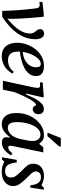

<svg xmlns="http://www.w3.org/2000/svg" viewBox="736 -1454 730 2243"><g transform="rotate(90 1101.5 -332.0)"><path d="M174 8H107Q104 -95 97.5 -186Q91 -277 79 -371Q76 -406 67.5 -418Q59 -430 34 -430Q21 -430 2 -427V-462L134 -477H175Q185 -381 191.5 -285.5Q198 -190 200 -96L197 -55H200Q247 -92 286 -135Q325 -178 348 -224Q371 -270 371 -316Q371 -341 363.5 -356Q356 -371 346 -382Q336 -393 328 -404.5Q320 -416 320 -434Q320 -459 335 -470Q350 -481 370 -481Q396 -481 410.5 -466.5Q425 -452 431.5 -429Q438 -406 438 -382Q438 -296 400.5 -223.5Q363 -151 302.5 -92.5Q242 -34 174 8Z M638 13Q579 13 544.5 -12Q510 -37 494.5 -78Q479 -119 479 -166Q479 -221 498 -276.5Q517 -332 552.5 -378Q588 -424 638.5 -452Q689 -480 753 -480Q777 -480 803.5 -473.5Q830 -467 849 -447Q868 -427 868 -386Q868 -339 840 -305Q812 -271 768.5 -249Q725 -227 675.5 -215Q626 -203 582 -199Q582 -193 582 -186Q582 -114 609 -87Q636 -60 683 -60Q722 -60 755.5 -75.5Q789 -91 818 -127L840 -110Q795 -40 743 -13.5Q691 13 638 13ZM586 -232Q636 -236 676.5 -256Q717 -276 741 -310Q765 -344 765 -390Q765 -443 726 -443Q701 -443 678 -424Q655 -405 636 -374Q617 -343 604 -306Q591 -269 586 -232Z M1027 0H923L997 -343Q1000 -357 1003 -374.5Q1006 -392 1006 -405Q1006 -420 1000 -427.5Q994 -435 973 -435Q965 -435 953.5 -434Q942 -433 942 -433V-465L1088 -476H1119L1072 -271H1083Q1095 -296 1110.5 -331.5Q1126 -367 1146.5 -400.5Q1167 -434 1193.5 -456.5Q1220 -479 1253 -479Q1279 -479 1296 -463.5Q1313 -448 1313 -416Q1313 -382 1294.5 -365.5Q1276 -349 1255 -349Q1237 -349 1227.5 -358.5Q1218 -368 1214 -378Q1210 -388 1208 -388Q1191 -388 1171 -363Q1151 -338 1130 -299Q1109 -260 1090.5 -217.5Q1072 -175 1057 -140Z M1429 13Q1394 13 1364.5 -4.5Q1335 -22 1317.5 -59.5Q1300 -97 1300 -159Q1300 -227 1321 -285.5Q1342 -344 1378.5 -387.5Q1415 -431 1460.5 -455.5Q1506 -480 1555 -480Q1597 -480 1619.5 -464Q1642 -448 1658 -426H1662L1699 -472H1760L1687 -123Q1687 -123 1684.5 -110Q1682 -97 1682 -86Q1682 -76 1686 -69.5Q1690 -63 1702 -63Q1725 -63 1743 -81Q1761 -99 1772 -112L1795 -94Q1778 -68 1757.5 -44Q1737 -20 1709.5 -4.5Q1682 11 1644 11Q1614 11 1598.5 -1Q1583 -13 1583 -41Q1583 -50 1584.5 -60Q1586 -70 1587 -81H1581Q1546 -35 1509.5 -11Q1473 13 1429 13ZM1472 -58Q1515 -58 1549 -92.5Q1583 -127 1598 -183Q1603 -203 1610 -233.5Q1617 -264 1622 -295Q1627 -326 1627 -347Q1627 -383 1608.5 -411Q1590 -439 1552 -439Q1519 -439 1492 -416Q1465 -393 1446 -354.5Q1427 -316 1416.5 -268Q1406 -220 1406 -171Q1406 -105 1423.5 -81.5Q1441 -58 1472 -58ZM1570 -521H1529L1591 -677H1692L1688 -655Z M1986 13Q1942 13 1913.5 2.5Q1885 -8 1870 -15H1866L1844 11H1817L1847 -162H1877Q1884 -96 1905 -61Q1926 -26 1977 -26Q2011 -26 2032 -42.5Q2053 -59 2053 -94Q2053 -130 2031.5 -157Q2010 -184 1980 -215Q1958 -237 1937.5 -257.5Q1917 -278 1904.5 -301.5Q1892 -325 1892 -356Q1892 -410 1929 -445Q1966 -480 2035 -480Q2072 -480 2100.5 -470Q2129 -460 2142 -451H2146L2172 -479H2195L2172 -321H2143Q2140 -379 2117 -412Q2094 -445 2050 -445Q2014 -445 1998 -426.5Q1982 -408 1982 -386Q1982 -357 2008.5 -330Q2035 -303 2069 -268Q2104 -231 2128.5 -197.5Q2153 -164 2153 -117Q2153 -65 2110.5 -26Q2068 13 1986 13Z"/></g></svg>

Font: STIX Two Text Medium
Style: Italic
Weight: 500
Italic angle: -12°
Designer: Ross Mills, John Hudson & Paul Hanslow, Tiro Typeworks Ltd; with prior portions MicroPress Inc. and Coen Hoffman, Elsevi
Foundry: Tiro Typeworks Ltd
Version: Version 2.13 b171